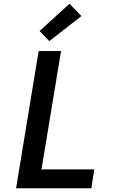

<svg xmlns="http://www.w3.org/2000/svg" viewBox="-20 -1008 640 1028"><path d="M66 0 187 -735H307L202 -101H485L469 0ZM244 -788 192 -842 352 -988 416 -922Z"/></svg>

Font: Iosevka Aile Oblique
Style: Bold
Weight: 700
Italic angle: -9°
Designer: Belleve Invis
Foundry: Belleve Invis
Version: Version 31.1.0; ttfautohint (v1.8.4)